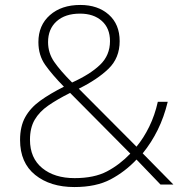

<svg xmlns="http://www.w3.org/2000/svg" viewBox="-20 -745 748 775"><path d="M304 -725Q375 -725 419 -686Q463 -647 463 -579Q463 -511 418 -467.5Q373 -424 298 -387L531 -153Q560 -188 582.5 -234Q605 -280 617 -334H657Q642 -272 616.5 -220.5Q591 -169 556 -126L680 0H628L531 -101Q485 -52 426.5 -21Q368 10 280 10Q183 10 122 -39Q61 -88 61 -180Q61 -235 82 -272.5Q103 -310 142.5 -338.5Q182 -367 238 -395Q190 -444 162.5 -483Q135 -522 135 -575Q135 -643 181.5 -684Q228 -725 304 -725ZM303 -690Q243 -690 208.5 -659Q174 -628 174 -575Q174 -531 199 -495Q224 -459 271 -412Q344 -445 384 -483.5Q424 -522 424 -579Q424 -631 391 -660.5Q358 -690 303 -690ZM263 -370Q211 -344 175 -319Q139 -294 120 -261.5Q101 -229 101 -181Q101 -107 150.5 -66.5Q200 -26 281 -26Q360 -26 411.5 -53Q463 -80 506 -125Z"/></svg>

Font: Noto Sans Bengali ExtraLight
Style: Regular
Weight: 200
Designer: Jelle Bosma - Monotype Design Team
Foundry: Monotype Imaging Inc.
Version: Version 2.003; ttfautohint (v1.8.4.7-5d5b)